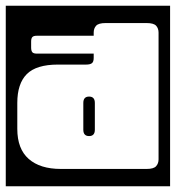

<svg xmlns="http://www.w3.org/2000/svg" viewBox="-40 -626 610 666"><path d="M-20 -606H550V20H-20ZM285 -440V-425Q285 -411.5 278.8 -406.8Q272.5 -402 259 -402H161Q86 -402 53 -369Q20 -336 20 -269V-179Q20 -109.5 59.5 -74.8Q99 -40 171 -40H469Q493 -40 501.5 -49.5Q510 -59 510 -73V-513Q510 -527.5 501.5 -536.8Q493 -546 469 -546H326Q302 -546 293.5 -536.8Q285 -527.5 285 -513V-502H88Q76 -502 72 -497.2Q68 -492.5 68 -482V-461Q68 -450 72 -445Q76 -440 88 -440ZM289 -176Q289 -154 269 -154Q249 -154 249 -176V-269Q249 -291 269 -291Q289 -291 289 -269Z"/></svg>

Font: Honk Rounded
Style: Regular
Weight: 400
Designer: Noopur Datye & Yesha Goshar
Foundry: Ek Type
Version: Version 1.000